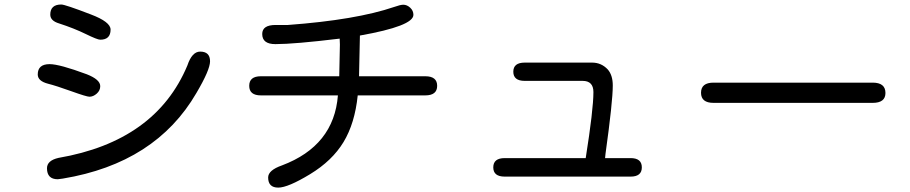

<svg xmlns="http://www.w3.org/2000/svg" viewBox="-20 -770 4040 852"><path d="M200.2 -485.4Q244.1 -485.4 365.2 -440.4Q424.8 -417 424.8 -387.7Q424.8 -368.2 409.2 -354.5Q393.6 -340.8 377 -340.8Q364.3 -340.8 296.4 -365.2Q228.5 -389.6 193.4 -398.4Q147.5 -410.2 147.5 -439.5Q147.5 -485.4 200.2 -485.4ZM252 -750Q268.6 -750 382.8 -706.1Q470.7 -672.9 470.7 -638.7Q470.7 -593.8 424.8 -593.8Q412.1 -593.8 360.4 -619.1Q308.6 -644.5 242.2 -666Q203.1 -677.7 203.1 -705.1Q203.1 -750 252 -750ZM868.2 -541Q912.1 -541 912.1 -498Q912.1 -460 851.6 -357.4Q670.9 -45.9 258.8 22.5L236.3 25.4Q188.5 25.4 188.5 -23.4Q188.5 -57.6 239.3 -69.3Q670.9 -143.6 811.5 -479.5Q832 -541 868.2 -541Z M1577.1 -612.3 1573.2 -431.6H1867.2Q1919.9 -431.6 1919.9 -389.2Q1919.9 -346.7 1867.2 -346.7H1567.4Q1554.7 -222.7 1504.4 -139.6Q1454.1 -56.6 1356 2.9Q1257.8 62.5 1214.8 62.5Q1169.9 62.5 1169.9 17.6Q1169.9 -14.6 1231.4 -36.1Q1461.9 -123 1479.5 -346.7H1137.7Q1085.9 -346.7 1085.9 -389.2Q1085.9 -431.6 1137.7 -431.6H1485.4L1488.3 -572.3L1487.3 -598.6Q1286.1 -574.2 1202.1 -574.2Q1143.6 -574.2 1143.6 -619.1Q1143.6 -659.2 1203.1 -659.2H1257.8Q1560.5 -681.6 1729.5 -739.3Q1756.8 -749 1769.5 -749Q1786.1 -749 1800.3 -735.8Q1814.5 -722.7 1814.5 -704.1Q1814.5 -654.3 1577.1 -612.3Z M2579.1 -68.4Q2613.3 -284.2 2613.3 -361.3Q2613.3 -411.1 2565.4 -411.1H2308.6Q2257.8 -411.1 2257.8 -451.7Q2257.8 -492.2 2308.6 -492.2H2607.4Q2648.4 -492.2 2676.8 -461.9Q2699.2 -436.5 2699.2 -390.6Q2699.2 -319.3 2667 -87.9L2665 -68.4H2778.3Q2828.1 -68.4 2828.1 -27.3Q2828.1 13.7 2778.3 13.7H2219.7Q2168.9 13.7 2168.9 -27.3Q2168.9 -68.4 2219.7 -68.4H2579.1Z M3852.5 -403.3Q3909.2 -403.3 3909.2 -357.4Q3909.2 -313.5 3852.5 -313.5H3146.5Q3090.8 -313.5 3090.8 -358.4Q3090.8 -403.3 3146.5 -403.3H3852.5Z"/></svg>

Font: jf-openhuninn-1.0
Style: Regular
Weight: 400
Designer: [Kosugi Maru]
      Designed by Motoya company      

      [Varela Round]
      Joe Prince(Latin component); Avraham Co
Foundry: justfont CO.,LTD.
Version: 1.0